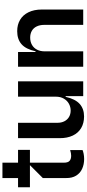

<svg xmlns="http://www.w3.org/2000/svg" viewBox="421 -1138 724 1607"><g transform="rotate(-90 783.5 -334.0)"><path d="M225.9 -446V-164.1Q225.5 -128.2 240.8 -114.5Q256 -100.9 284.1 -100.9Q295.8 -100.9 305.9 -103Q316.1 -105.1 331.7 -109.4V-5.7Q321.4 -0.7 301.3 3.4Q281.2 7.5 256.4 7.8Q210.6 7.5 174.4 -9.1Q138.1 -25.6 117.4 -59.3Q96.6 -93 97.3 -142.8V-338.1L205.3 -446H19.9V-545.5H97.3V-676.1H225.9V-545.5H333.1V-446Z M431.1 -198.2V-545.5H559.7V-218Q559.3 -183.9 572.1 -158.4Q584.9 -132.8 608.3 -119Q631.7 -105.1 662.6 -105.1Q691.8 -105.1 718.4 -119.3Q745 -133.5 761.7 -161.8Q778.4 -190 778.4 -229.4V-545.5H907V0H782.7V-147H777Q758.5 -66.1 717.5 -29.5Q676.5 7.1 612.9 7.1Q557.2 7.1 516 -17Q474.8 -41.2 452.8 -87.4Q430.8 -133.5 431.1 -198.2Z M1157.7 0H1029.1V-545.5H1152V-399.1H1158.4Q1175.8 -479.4 1217.2 -516Q1258.5 -552.6 1326.7 -552.6Q1381 -552.6 1421.7 -528.4Q1462.4 -504.3 1484.9 -457.9Q1507.5 -411.6 1507.8 -347.3V0H1379.3V-327.4Q1378.9 -363.6 1366.1 -389.9Q1353.3 -416.2 1329.4 -430Q1305.4 -443.9 1272.7 -443.9Q1238.6 -443.9 1212.4 -429.2Q1186.1 -414.4 1171.7 -386.4Q1157.3 -358.3 1157.7 -319.6Z"/></g></svg>

Font: Riot Sans
Style: Bold
Weight: 600
Designer: Rasmus Andersson
Foundry: rsms
Version: Version 4.001